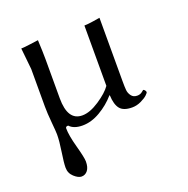

<svg xmlns="http://www.w3.org/2000/svg" viewBox="-121 -554 883 903"><g transform="rotate(-20 320.0 -102.5)"><path d="M390 -80Q357 -42 312.5 -16Q268 10 224 10Q180 10 159 -13Q146 -13 146 -4Q146 31 163 93Q180 155 180 174Q180 203 168 218.5Q156 234 137 234Q121 234 100.5 215.5Q80 197 80 169Q80 145 88 93Q96 41 96 8Q96 -5 91.5 -53.5Q87 -102 87 -134V-322L76 -429Q90 -429 122 -433.5Q154 -438 163 -439Q166 -375 166 -343V-147Q166 -35 239 -35Q277 -35 324.5 -66.5Q372 -98 392 -127V-429Q407 -429 436.5 -433.5Q466 -438 471 -439V-121Q471 -92 472.5 -76.5Q474 -61 484 -47.5Q494 -34 513 -34Q528 -34 538 -42L548 -50Q551 -50 555.5 -45Q560 -40 560 -35Q560 -31 549.5 -21Q539 -11 517 -0.5Q495 10 472 10Q429 10 411.5 -11.5Q394 -33 392 -80Z"/></g></svg>

Font: Libertinus Mono
Style: Regular
Weight: 400
Designer: Philipp H. Poll
Foundry: Khaled Hosny
Version: Version 6.7